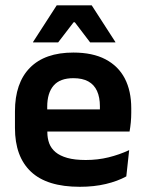

<svg xmlns="http://www.w3.org/2000/svg" viewBox="-20 -706 559 738"><path d="M286.5 12Q160.5 12 99 -46Q37.5 -104 37.5 -214V-278Q37.5 -387 95 -445.5Q152.5 -504 262 -504Q336 -504 385.5 -478Q435 -452 459.8 -404.2Q484.5 -356.5 484.5 -290V-272.5Q484.5 -254.5 482.8 -235.8Q481 -217 478 -200.5H362Q363.5 -228 363.8 -252.8Q364 -277.5 364 -297.5Q364 -332 353 -356.2Q342 -380.5 319.5 -393Q297 -405.5 262 -405.5Q210.5 -405.5 186 -377Q161.5 -348.5 161.5 -296V-250.5L162 -236V-197.5Q162 -174.5 169.2 -155Q176.5 -135.5 193.5 -121.2Q210.5 -107 238.8 -99Q267 -91 309.5 -91Q355.5 -91 397.2 -101.2Q439 -111.5 476.5 -129L465.5 -28Q432 -9.5 386.8 1.2Q341.5 12 286.5 12ZM105.5 -200.5V-285.5H452V-200.5ZM198 -685.5H332.5L423.5 -544.5V-543H326.5L267.5 -620.5H263L203.5 -543H107V-544.5Z"/></svg>

Font: Anek Odia Medium SemiBold
Style: Regular
Weight: 600
Version: Version 1.003